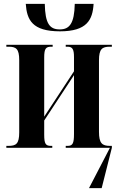

<svg xmlns="http://www.w3.org/2000/svg" viewBox="-20 -769 623 999"><path d="M292 -606C433 -606 462 -666 467 -749H369C367 -646 341 -616 291 -616C239 -616 215 -645 213 -749H114C120 -666 147 -606 292 -606ZM13 0H252V-10H245C218 -10 210 -20 210 -68V-142L365 -378V-72C365 -23 358 -10 332 -10H322V0H552L443 210H509L562 0V-10H552C512 -10 495 -23 495 -83V-455C495 -515 512 -526 552 -526H562V-536H322V-526H331C357 -526 365 -513 365 -472V-398L210 -162V-470C210 -517 219 -526 247 -526H254V-536H13V-526H24C63 -526 80 -516 80 -456V-80C80 -20 63 -10 24 -10H13Z"/></svg>

Font: Noto Serif Display ExtraCondensed
Style: Bold
Weight: 700
Width: 2
Designer: Monotype Design Team
Foundry: Monotype Imaging Inc.
Version: Version 2.009